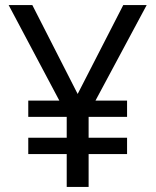

<svg xmlns="http://www.w3.org/2000/svg" viewBox="-20 -734 612 754"><path d="M285 -365 464 -714H556L355 -339H479V-275H328V-193H479V-129H328V0H242V-129H91V-193H242V-275H91V-339H213L14 -714H107Z"/></svg>

Font: Noto Sans Ogham
Style: Regular
Weight: 400
Designer: Monotype Design Team
Foundry: Monotype Imaging Inc.
Version: Version 2.001; ttfautohint (v1.8.4.7-5d5b)